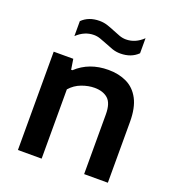

<svg xmlns="http://www.w3.org/2000/svg" viewBox="-140 -889 915 1000"><g transform="rotate(20 318.0 -389.0)"><path d="M71.5 0V-545H180L189 -487.5H196Q266.5 -553.5 373 -553.5Q430.5 -553.5 475 -532Q519.5 -510.5 544.8 -462.8Q570 -415 570 -337V0H438.5V-330.5Q438.5 -392.5 411.2 -416.8Q384 -441 336.5 -441Q302.5 -441 266 -427.5Q229.5 -414 203 -384V0ZM400 -654.5Q376 -654.5 354.5 -662Q333 -669.5 313 -678Q294 -685.5 276 -692Q258 -698.5 239.5 -698.5Q187.5 -698.5 145 -658V-741Q182 -777.5 242 -777.5Q266 -777.5 287.5 -770.2Q309 -763 329 -754.5Q348 -746.5 366 -740Q384 -733.5 402.5 -733.5Q454.5 -733.5 497 -774.5V-691Q460 -654.5 400 -654.5Z"/></g></svg>

Font: Encode Sans Semi Expanded SemiBold
Style: Regular
Weight: 600
Width: 6
Designer: Multiple Designers
Foundry: Impallari Type
Version: Version 3.000; ttfautohint (v1.8.3) -l 8 -r 50 -G 200 -x 14 